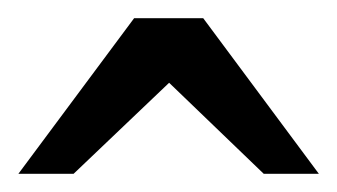

<svg xmlns="http://www.w3.org/2000/svg" viewBox="-20 -740 367 209"><path d="M267.1 -550.8 164.1 -649.9 60.1 -550.8H0L126 -720.2H201.2L327.1 -550.8Z"/></svg>

Font: Charis SIL Cyr
Style: Regular
Weight: 400
Foundry: SIL International
Version: Version 5.000